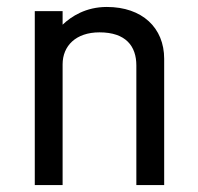

<svg xmlns="http://www.w3.org/2000/svg" viewBox="-20 -532 568 552"><path d="M80 0H160V-347C160 -400 198 -439 266 -439C342 -439 372 -399 372 -344V0H452V-363C452 -452 389 -512 287 -512C227 -512 185 -485 160 -461V-500H80Z"/></svg>

Font: Finlandica
Style: Regular
Weight: 400
Designer: Niklas Ekholm, Juho Hiilivirta, Jaakko Suomalainen
Foundry: Helsinki Type Studio
Version: Version 2.000;Glyphs 3.2 (3202)